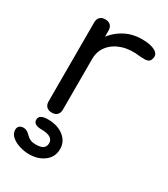

<svg xmlns="http://www.w3.org/2000/svg" viewBox="-195 -644 856 976"><g transform="rotate(30 233.5 -156.0)"><path d="M128 -339Q130 -400 159.5 -448.5Q189 -497 237 -525Q285 -553 344 -553Q395 -553 421.5 -538Q448 -523 441 -497Q438 -482 428.5 -476.5Q419 -471 406.5 -471Q394 -471 378 -472Q320 -480 274 -465.5Q228 -451 201 -418Q174 -385 174 -339ZM132 0Q112 0 101 -11Q90 -22 90 -42V-505Q90 -525 101 -536Q112 -547 132 -547Q152 -547 163 -536Q174 -525 174 -505V-42Q174 -22 163 -11Q152 0 132 0ZM137 241Q111 241 82.5 232.5Q54 224 34.5 207.5Q15 191 15 167Q15 154 23.5 146Q32 138 46 138Q60 138 69.5 144Q79 150 87.5 159Q96 168 108.5 174.5Q121 181 143 181Q172 181 185.5 171Q199 161 199 141Q199 122 182 111Q165 100 128 100Q107 100 94.5 92.5Q82 85 82 70Q82 39 133 39Q190 39 226 67Q262 95 262 139Q262 186 226 213.5Q190 241 137 241Z"/></g></svg>

Font: Comfortaa Medium
Style: Regular
Weight: 500
Designer: Johan Aakerlund
Foundry: Johan Aakerlund
Version: Version 3.104; ttfautohint (v1.8.1.43-b0c9)